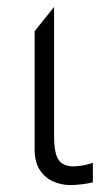

<svg xmlns="http://www.w3.org/2000/svg" viewBox="-20 -520 323 554"><path d="M184 14Q156 14 132.2 3Q108.5 -8 94.2 -30.5Q80 -53 80 -88V-430L136 -500V-128Q136 -78.5 148.8 -59.2Q161.5 -40 192 -40Q202 -40 215.2 -42Q228.5 -44 248 -50V6Q235.5 9.5 215.8 11.8Q196 14 184 14Z"/></svg>

Font: Geologica-Sharp
Style: Regular
Weight: 100
Designer: Sindre Bremnes, Frode Helland
Foundry: Monokrom Skriftforlag AS
Version: Version 1.010;gftools[0.9.28]